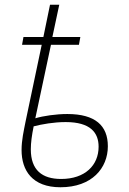

<svg xmlns="http://www.w3.org/2000/svg" viewBox="-20 -780 544 810"><path d="M235 10C368 10 435 -71 435 -163C435 -250 382 -299 264 -299C217 -299 162 -291 129 -281L195 -591H313L319 -624H201L230 -760H191L163 -624H79L73 -591H156L88 -268C80 -227 71 -189 71 -147C71 -61 116 10 235 10ZM238 -25C158 -25 110 -62 110 -150C110 -177 114 -208 122 -247C157 -256 207 -265 257 -265C362 -265 396 -220 396 -161C396 -83 339 -25 238 -25Z"/></svg>

Font: Noto Sans ExtraLight
Style: Italic
Weight: 200
Italic angle: -12°
Designer: Monotype Design Team
Foundry: Monotype Imaging Inc.
Version: Version 2.013